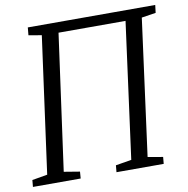

<svg xmlns="http://www.w3.org/2000/svg" viewBox="-82 -823 882 903"><g transform="rotate(-10 359.0 -371.5)"><path d="M3 0 6 -32.5 79 -45 168 -695.5 106 -706 109.5 -743H718L713.5 -706L645.5 -695.5L558.5 -45L630.5 -32.5L627.5 0H402L405 -32.5L480.5 -45L567.5 -693.5H247.5L158 -45L233.5 -32.5L231 0Z"/></g></svg>

Font: Merriweather 36pt Light
Style: Italic
Weight: 300
Italic angle: -7.8°
Version: Version 2.101